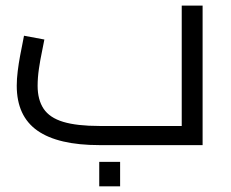

<svg xmlns="http://www.w3.org/2000/svg" viewBox="-20 -520 828 688"><path d="M337 0Q188 0 114 -52Q40 -104 40 -213Q40 -236.8 43.5 -265.2Q47 -293.6 52 -320Q57 -346.4 61 -365.9Q65 -385.4 66 -392L139 -378.4Q136.2 -362 130.2 -333.9Q124.2 -305.8 119.5 -273.7Q114.8 -241.6 114.8 -212.6Q114.8 -162.5 136.3 -130.3Q157.7 -98.1 206.7 -83.3Q255.6 -68.6 337 -68.6H631.2V-500H706V0ZM335.6 147.6V60H410.4V147.6Z"/></svg>

Font: Titillium Web
Style: Bold
Weight: 700
Designer: Mohamed Gaber, Accademia di Belle Arti di Urbino
Foundry: Kief Type Foundry, Accademia di Belle Arti di Urbino
Version: Version 3.000